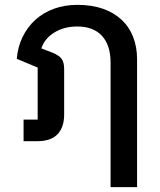

<svg xmlns="http://www.w3.org/2000/svg" viewBox="-20 -581 657 790"><path d="M435 -323Q435 -395 399.5 -433.5Q364 -472 298 -472Q244 -472 204 -447.5Q164 -423 150 -382L194 -365Q222 -354 233 -339.5Q244 -325 244 -297V-110Q244 -58 217 -29Q190 0 133 0H77V-89H135V-303L49 -339Q53 -388 73 -429Q93 -470 125.5 -499.5Q158 -529 202 -545Q246 -561 298 -561Q358 -561 403.5 -545Q449 -529 480.5 -499.5Q512 -470 528 -428.5Q544 -387 544 -337V189H435Z"/></svg>

Font: IBM Plex Sans Thai Medium
Style: Regular
Weight: 500
Designer: Mike Abbink, Paul van der Laan, Pieter van Rosmalen, Ben Mitchell, Mark Frömberg
Foundry: Bold Monday
Version: Version 1.1